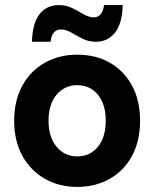

<svg xmlns="http://www.w3.org/2000/svg" viewBox="-20 -725 607 755"><path d="M283.3 10Q212.5 10 156.2 -22.1Q100 -54.2 67.9 -112.5Q35.8 -170.8 35.8 -250Q35.8 -330 67.9 -388.3Q100 -446.7 156.2 -478.3Q212.5 -510 283.3 -510Q356.7 -510 412.1 -478.3Q467.5 -446.7 499.2 -388.3Q530.8 -330 530.8 -250Q530.8 -170.8 499.2 -112.1Q467.5 -53.3 411.2 -21.7Q355 10 283.3 10ZM283.3 -110Q334.2 -110 365 -147.9Q395.8 -185.8 395.8 -250Q395.8 -315 365 -352.5Q334.2 -390 283.3 -390Q234.2 -390 202.5 -352.5Q170.8 -315 170.8 -250Q170.8 -185.8 202.5 -147.9Q234.2 -110 283.3 -110ZM105.8 -560.8Q107.5 -633.3 135.4 -669.2Q163.3 -705 210.8 -705Q240.8 -705 264.6 -692.9Q288.3 -680.8 309.2 -668.8Q330 -656.7 348.3 -656.7Q382.5 -656.7 389.2 -705H462.5Q460.8 -633.3 432.5 -597.1Q404.2 -560.8 356.7 -560.8Q328.3 -560.8 304.6 -572.9Q280.8 -585 260 -597.1Q239.2 -609.2 220 -609.2Q202.5 -609.2 192.1 -597.5Q181.7 -585.8 179.2 -560.8Z"/></svg>

Font: Funnel Sans
Style: Bold
Weight: 700
Designer: NORD ID, Kristian Moeller
Foundry: Dicotype
Version: Version 1.000